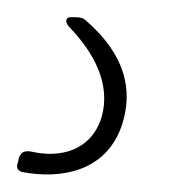

<svg xmlns="http://www.w3.org/2000/svg" viewBox="-59 -20 199 223"><path d="M-32 180C11 188 65 180 83 124C95 86 88 45 41 4C38 1 34 0 29 0H23C17 0 16 6 22 12C50 41 70 78 59 116C47 155 11 164 -23 156C-30 155 -34 156 -37 163L-38 168C-41 175 -38 179 -32 180Z"/></svg>

Font: Barlow Thin
Style: Italic
Weight: 250
Italic angle: -7°
Designer: Jeremy Tribby
Foundry: Tribby Type
Version: Version 1.422;hotconv 1.0.109;makeotfexe 2.5.65596